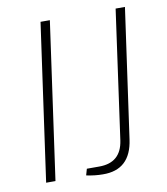

<svg xmlns="http://www.w3.org/2000/svg" viewBox="-79 -757 724 831"><g transform="rotate(-10 282.5 -341.5)"><path d="M99 0H58L155 -690H196ZM526 -690 446 -122Q428 9 306 7Q272 7 234 -1L242 -29H297Q392 -29 406 -124L485 -690Z"/></g></svg>

Font: Exo 2.0 Extra Light
Style: Italic
Weight: 250
Italic angle: -8°
Designer: Natanael Gama
Version: Version 1.001;PS 001.001;hotconv 1.0.70;makeotf.lib2.5.58329